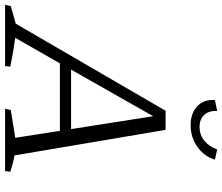

<svg xmlns="http://www.w3.org/2000/svg" viewBox="-114 -814 895 774"><g transform="rotate(90 334.0 -427.5)"><path d="M574 -38Q591 -35 608 -30.5Q625 -26 640 -21L637 0H386L391 -23L503 -41L475 -221H203L100 -41Q129 -37 158 -32Q187 -27 216 -21L214 0H-33L-28 -23L43 -43L394 -647H471ZM228 -266H468L416 -597ZM452 -748Q403 -748 375 -775.5Q347 -803 351 -846L395 -855Q393 -822 410.5 -803Q428 -784 459 -784Q491 -784 514.5 -803Q538 -822 550 -855L591 -846Q579 -804 540.5 -776Q502 -748 452 -748Z"/></g></svg>

Font: Piazzolla Light
Style: Italic
Weight: 300
Italic angle: -11.3°
Designer: Juan Pablo del Peral
Foundry: Huerta Tipografica
Version: Version 1.330